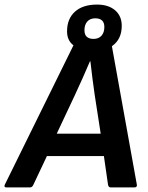

<svg xmlns="http://www.w3.org/2000/svg" viewBox="-50 -819 645 839"><path d="M-22 0Q-34 0 -29 -12L271 -621Q243 -642 243 -682Q243 -737 277.5 -768Q312 -799 374 -799Q424 -799 453 -774Q482 -749 482 -706Q482 -647 439 -617L548 -12Q550 0 537 0H434Q424 0 422 -12L404 -137H155L96 -12Q91 0 81 0ZM359 -649Q381 -649 393.5 -663Q406 -677 406 -701Q406 -739 366 -739Q344 -739 331.5 -725Q319 -711 319 -687Q319 -649 359 -649ZM198 -235H390L364 -403Q359 -438 354 -476Q349 -514 345 -551H343Q327 -514 311 -477.5Q295 -441 277 -403Z"/></svg>

Font: Sofia Sans
Style: Bold Italic
Weight: 700
Italic angle: -9°
Designer: Botio Nikoltchev, Ani Petrova
Foundry: lettersoup
Version: Version 4.101; ttfautohint (v1.8.4.7-5d5b)